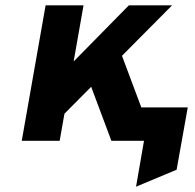

<svg xmlns="http://www.w3.org/2000/svg" viewBox="-20 -531 736 724"><path d="M493 173 523 0H481L503 -126H688L646 109ZM199 -78 229 -270 466 -511H629ZM62 0 152 -511H295L205 0ZM400 0 305 -254 420 -374 560 0Z"/></svg>

Font: Overpass Black
Style: Italic
Weight: 900
Italic angle: -10°
Designer: Delve Withrington, Dave Bailey, Thomas Jockin
Foundry: Delve Fonts LLC
Version: Version 4.000